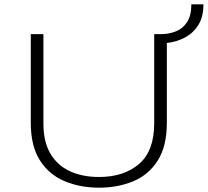

<svg xmlns="http://www.w3.org/2000/svg" viewBox="-20 -858 962 889"><path d="M438.5 11Q351.5 11 279.8 -18.8Q208 -48.5 165.2 -114.8Q122.5 -181 122.5 -290V-700H181V-286.5Q181 -201.5 213.5 -146.5Q246 -91.5 304 -65Q362 -38.5 438.5 -38.5Q553.5 -38.5 623.8 -98.8Q694 -159 694 -286.5V-700H725.5Q762.5 -700 794.5 -712.8Q826.5 -725.5 846.2 -755.8Q866 -786 866 -838H922Q922 -779 897.5 -741Q873 -703 834.2 -683.2Q795.5 -663.5 752.5 -659V-290Q752.5 -181 710.5 -114.8Q668.5 -48.5 597.2 -18.8Q526 11 438.5 11Z"/></svg>

Font: Trispace SemiExpanded ExtraLight
Style: Regular
Weight: 200
Width: 6
Designer: Tyler Finck
Foundry: Etcetera Type Company
Version: Version 1.210; ttfautohint (v1.8.3)